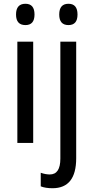

<svg xmlns="http://www.w3.org/2000/svg" viewBox="-20 -758 497 1018"><path d="M343 -625Q391 -625 391 -681Q391 -738 343 -738Q294 -738 294 -681Q294 -625 343 -625ZM65 -681Q65 -625 115 -625Q163 -625 163 -681Q163 -738 115 -738Q65 -738 65 -681ZM72 -537V0H156V-537ZM384 81V-537H300V83Q300 167 244 167Q221 167 196 158V230Q221 240 258 240Q384 240 384 81Z"/></svg>

Font: Noto Sans Display SemiCondensed
Style: Regular
Weight: 400
Width: 4
Designer: Monotype Design team
Foundry: Monotype Imaging Inc.
Version: 1.000